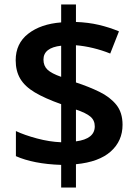

<svg xmlns="http://www.w3.org/2000/svg" viewBox="-20 -779 612 857"><path d="M253 -43Q191 -45 140 -55Q89 -65 51 -82V-194Q89 -176 145 -161Q201 -146 253 -144V-314Q180 -340 135.5 -366.5Q91 -393 70.5 -427.5Q50 -462 50 -510Q50 -585 106 -628.5Q162 -672 253 -679V-759H319V-681Q374 -679 421 -668Q468 -657 511 -639L472 -540Q435 -555 395.5 -564.5Q356 -574 319 -577V-411Q377 -392 424 -369Q471 -346 499 -311.5Q527 -277 527 -222Q527 -150 474.5 -103Q422 -56 319 -46V58H253ZM253 -575Q174 -566 174 -513Q174 -485 192 -468Q210 -451 253 -436ZM319 -148Q403 -159 403 -215Q403 -242 383.5 -258.5Q364 -275 319 -290Z"/></svg>

Font: Noto Sans Ethiopic SemiBold
Style: Regular
Weight: 600
Designer: Monotype Design Team
Foundry: Monotype Imaging Inc.
Version: Version 2.102; ttfautohint (v1.8.4.7-5d5b)